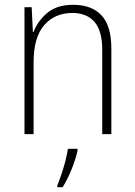

<svg xmlns="http://www.w3.org/2000/svg" viewBox="-20 -559 562 800"><path d="M285 -539Q362 -539 403 -495Q444 -451 444 -356V0H406V-351Q406 -431 373.5 -468Q341 -505 282 -505Q208 -505 164 -454Q120 -403 120 -300V0H82V-529H112L117 -426H120Q136 -470 176 -504.5Q216 -539 285 -539ZM303 69Q295 105 278.5 146Q262 187 241 221H219V213Q226 196 235.5 168.5Q245 141 252.5 111.5Q260 82 263 61H303Z"/></svg>

Font: Noto Sans Hebrew SemiCondensed ExtraLight
Style: Regular
Weight: 200
Width: 4
Designer: Monotype Design Team
Foundry: Monotype Imaging Inc.
Version: Version 2.004; ttfautohint (v1.8.4.7-5d5b)